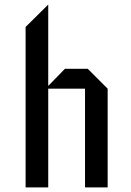

<svg xmlns="http://www.w3.org/2000/svg" viewBox="-20 -820 571 840"><path d="M451 0H352V-432H191V0H92V-702L191 -800V-444L264 -519H364L451 -432Z"/></svg>

Font: Iceberg
Style: Regular
Weight: 400
Designer: Victor Kharyk
Foundry: Cyreal (www.cyreal.org)
Version: Version 1.002